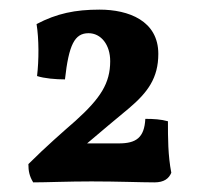

<svg xmlns="http://www.w3.org/2000/svg" viewBox="-20 -787 415 399"><path d="M49 -408C76 -408 122 -410 170 -410C224 -410 274 -408 301 -408C321 -408 331 -416 336 -428C329 -464 329 -500 329 -535C315 -539 299 -540 282 -540C280 -501 263 -489 227 -489H161C193 -516 220 -539 248 -562C287 -595 309 -625 309 -675C309 -744 247 -767 187 -767C136 -767 98 -759 56 -737C61 -706 61 -662 57 -629C72 -624 96 -622 115 -622C123 -694 135 -718 164 -718C190 -718 209 -694 209 -660C209 -614 189 -583 137 -536C113 -515 75 -482 39 -446C39 -432 41 -421 49 -408Z"/></svg>

Font: Vollkorn Semibold
Style: Regular
Weight: 600
Designer: Friedrich Althausen
Foundry: Friedrich Althausen
Version: Version 4.015;PS 004.015;hotconv 1.0.88;makeotf.lib2.5.64775